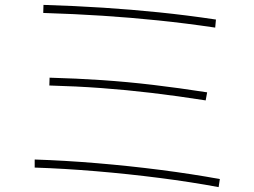

<svg xmlns="http://www.w3.org/2000/svg" viewBox="-20 -753 1040 786"><path d="M875 13Q762 -8 633.5 -24.5Q505 -41 374 -52Q243 -63 122 -67V-100Q245 -96 376.5 -85Q508 -74 636.5 -57.5Q765 -41 880 -20ZM822 -342Q707 -360 602 -372.5Q497 -385 394.5 -392.5Q292 -400 182 -403L183 -435Q294 -432 397.5 -425Q501 -418 606.5 -405.5Q712 -393 828 -375ZM861 -640Q739 -658 627 -669.5Q515 -681 400.5 -688.5Q286 -696 157 -700L158 -733Q287 -729 402.5 -721.5Q518 -714 630.5 -702.5Q743 -691 864 -673Z"/></svg>

Font: M PLUS 1 Thin ExtraLight
Style: Regular
Weight: 250
Version: Version 1.001